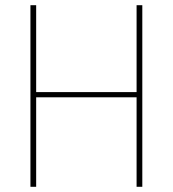

<svg xmlns="http://www.w3.org/2000/svg" viewBox="-20 -718 664 738"><path d="M505 -344H119V0H97V-698H119V-364H505V-698H527V0H505Z"/></svg>

Font: IBM Plex Sans Cond Thin
Style: Regular
Weight: 100
Width: 3
Designer: Mike Abbink, Paul van der Laan, Pieter van Rosmalen
Foundry: Bold Monday
Version: Version 1.3